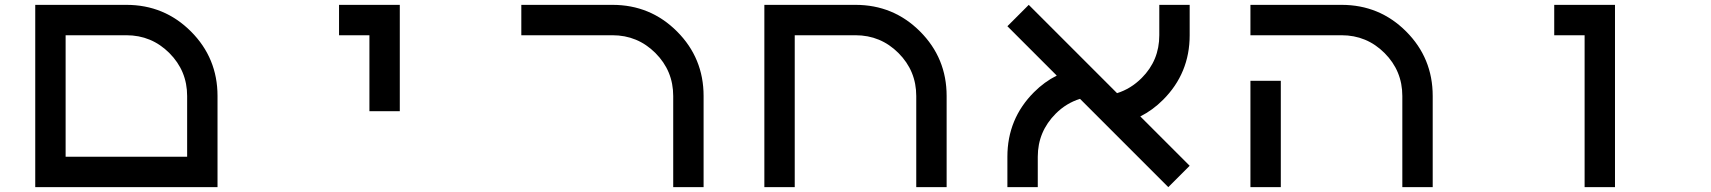

<svg xmlns="http://www.w3.org/2000/svg" viewBox="-20 -770 7040 790"><path d="M125 0V-750H500Q656.2 -750 765.6 -640.6Q875 -531.2 875 -375V0ZM250 -125H750V-375Q750 -478.5 676.8 -551.8Q603.5 -625 500 -625H250Z M1625 -312.5H1500V-625H1375V-750H1625Z M2500 -625H2125V-750H2500Q2656.2 -750 2765.6 -640.6Q2875 -531.2 2875 -375V0H2750V-375Q2750 -478.5 2676.8 -551.8Q2603.5 -625 2500 -625Z M3250 -625V0H3125V-750H3500Q3656.2 -750 3765.6 -640.6Q3875 -531.2 3875 -375V0H3750V-375Q3750 -478.5 3676.8 -551.8Q3603.5 -625 3500 -625Z M4671.9 -291 4875 -87.9 4787.1 0 4423.8 -363.3Q4367.2 -345.7 4324.2 -302.7Q4250 -228.5 4250 -125V0H4125V-125Q4125 -281.2 4234.4 -390.6Q4277.3 -433.6 4328.1 -459L4125 -662.1L4212.9 -750L4576.2 -386.7Q4632.8 -404.3 4677.7 -449.2Q4750 -521.5 4750 -625V-750H4875V-625Q4875 -468.8 4765.6 -359.4Q4722.7 -316.4 4671.9 -291Z M5250 0H5125V-437.5H5250ZM5500 -625H5125V-750H5500Q5656.2 -750 5765.6 -640.6Q5875 -531.2 5875 -375V0H5750V-375Q5750 -478.5 5676.8 -551.8Q5603.5 -625 5500 -625Z M6500 -625H6375V-750H6625V0H6500Z"/></svg>

Font: Xanmono
Style: Regular
Weight: 400
Designer: GGBotNet
Foundry: GGBotNet
Version: 1.00